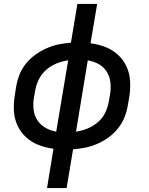

<svg xmlns="http://www.w3.org/2000/svg" viewBox="-20 -755 760 980"><path d="M220 205H320L353 7Q384 5 415.5 -1.5Q447 -8 478 -21.5Q509 -35 536 -55Q563 -75 584 -102Q605 -129 616.5 -159Q628 -189 633 -221L640 -260Q646 -300 644 -340Q642 -380 626 -415Q610 -450 582 -475.5Q554 -501 518 -515Q482 -529 442 -534L476 -735H375L342 -537Q311 -535 279.5 -528.5Q248 -522 217.5 -508.5Q187 -495 159.5 -475Q132 -455 111 -428.5Q90 -402 78.5 -371.5Q67 -341 62 -310L56 -271Q49 -230 51 -190Q53 -150 69 -115Q85 -80 113 -54.5Q141 -29 177 -15Q213 -1 253 4ZM267 -83Q238 -88 212.5 -102.5Q187 -117 171 -141Q155 -165 151.5 -195.5Q148 -226 153 -256L160 -295Q165 -324 179 -351.5Q193 -379 217 -399.5Q241 -420 269.5 -431.5Q298 -443 328 -447ZM368 -83 428 -447Q458 -442 483.5 -428Q509 -414 524.5 -389.5Q540 -365 543.5 -335Q547 -305 542 -274L535 -235Q530 -206 516.5 -178.5Q503 -151 478.5 -130.5Q454 -110 425.5 -98.5Q397 -87 368 -83Z"/></svg>

Font: Iosevka Sparkle Medium
Style: Italic
Weight: 500
Italic angle: -9°
Designer: Belleve Invis
Foundry: Belleve Invis
Version: Version 4.5.0; ttfautohint (v1.8.3)